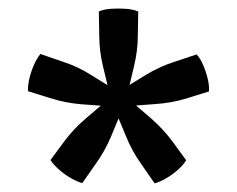

<svg xmlns="http://www.w3.org/2000/svg" viewBox="-20 -757 544 441"><path d="M207 -730.5Q217.5 -735.5 234.5 -736.8Q251.5 -738 269 -736.8Q286.5 -735.5 297.5 -730.5L296.5 -675Q296.5 -640.5 287.8 -604.8Q279 -569 272 -538.5Q262.5 -527.5 252 -527.5Q241.5 -527.5 232.5 -538.5Q225 -569 216.5 -604.8Q208 -640.5 208 -675ZM44.5 -547.5Q43.5 -559 47.2 -575.5Q51 -592 58 -608Q65 -624 73 -633L125 -615Q158 -604.5 189.2 -584.8Q220.5 -565 248 -549Q256 -536.5 252 -527.5Q250 -522.5 246.2 -518.5Q242.5 -514.5 235 -512.5Q204 -514.5 167.2 -517.5Q130.5 -520.5 97.5 -531ZM169 -336.5Q157.5 -339.5 143 -347.8Q128.5 -356 115.5 -367.5Q102.5 -379 96 -389.5L128.5 -433.5Q149.5 -461.5 177.8 -485.5Q206 -509.5 229.5 -529.5Q243.5 -533 252 -527.5Q262 -520.5 261.5 -507Q249.5 -477.5 235.2 -443.8Q221 -410 200.5 -381.5ZM407.5 -389Q402 -379 389.5 -367.8Q377 -356.5 362.2 -347.8Q347.5 -339 335 -336L303.5 -381.5Q283.5 -409.5 269.5 -443.8Q255.5 -478 243 -506.5Q243.5 -521 252 -527.5Q256.5 -530.5 262.2 -531.2Q268 -532 274.5 -529.5Q299 -509.5 326.8 -485.2Q354.5 -461 375.5 -433ZM431.5 -632Q439.5 -624 446.2 -608.5Q453 -593 457 -576.5Q461 -560 460 -547L407 -530.5Q374 -520.5 337 -518Q300 -515.5 270 -512.5Q262.5 -515 258.5 -518.8Q254.5 -522.5 252 -527.5Q248 -537 256.5 -548.5Q283.5 -566 315 -585Q346.5 -604 379 -614.5Z"/></svg>

Font: Signika Light
Style: Regular
Weight: 400
Version: Version 2.003;gftools[0.9.32]